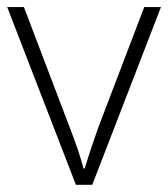

<svg xmlns="http://www.w3.org/2000/svg" viewBox="-20 -514 468 534"><path d="M236.6 0H191.1L0 -494.4H46.5L174.4 -158.2Q199.2 -95 212.3 -45.5H215.4Q234.6 -107.2 253.3 -159.3L381.2 -494.4H427.7Z"/></svg>

Font: Khula Light
Style: Regular
Weight: 300
Designer: Erin McLaughlin, Steve Matteson
Version: Version 1.002;PS 1.0;hotconv 1.0.72;makeotf.lib2.5.5900; ttf